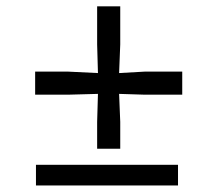

<svg xmlns="http://www.w3.org/2000/svg" viewBox="-20 -570 668 590"><path d="M88 -350H188L281 -345.5L278.5 -433.5V-550.5H349.5V-433.5L346 -345.5L426 -350H540V-279H426L346 -281.5L349.5 -195.5V-113H278.5V-195.5L281 -281.5L188 -279H88ZM90.5 -63.5H527V0H90.5Z"/></svg>

Font: Merriweather 12pt
Style: Regular
Weight: 400
Designer: Eben Sorkin
Foundry: Eben Sorkin
Version: Version 2.100